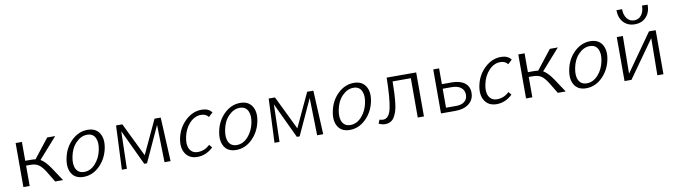

<svg xmlns="http://www.w3.org/2000/svg" viewBox="-34 -1212 6234 1774"><g transform="rotate(-10 3082.5 -325.5)"><path d="M370 -124 452 0H378L317 -101Q284 -153 255 -172Q226 -191 180 -191H139V0H80V-413H139V-236H198Q218 -236 235 -233L376 -413H451L279 -219Q320 -198 370 -124Z M645 4Q568 4 534.5 -51Q501 -106 519 -193Q538 -290 604.5 -354Q671 -418 755 -418Q831 -418 865.5 -363.5Q900 -309 882 -221Q862 -125 796 -60.5Q730 4 645 4ZM659 -40Q718 -40 764.5 -91.5Q811 -143 826 -219Q840 -287 818.5 -330.5Q797 -374 743 -374Q686 -374 638 -325Q590 -276 575 -196Q561 -124 583.5 -82Q606 -40 659 -40Z M1461 0H1404L1396 -351L1243 -18H1217L1060 -351L1051 0H1004L1022 -412H1081L1235 -95L1383 -412H1441Z M1881 -340Q1857 -372 1811 -372Q1752 -372 1704.5 -322Q1657 -272 1641 -196Q1625 -124 1648.5 -81.5Q1672 -39 1725 -39Q1788 -39 1838 -86L1861 -58Q1795 5 1713 5Q1638 5 1602 -50Q1566 -105 1584 -193Q1604 -289 1672.5 -353.5Q1741 -418 1825 -418Q1890 -418 1920 -376Z M2077 4Q2000 4 1966.5 -51Q1933 -106 1951 -193Q1970 -290 2036.5 -354Q2103 -418 2187 -418Q2263 -418 2297.5 -363.5Q2332 -309 2314 -221Q2294 -125 2228 -60.5Q2162 4 2077 4ZM2091 -40Q2150 -40 2196.5 -91.5Q2243 -143 2258 -219Q2272 -287 2250.5 -330.5Q2229 -374 2175 -374Q2118 -374 2070 -325Q2022 -276 2007 -196Q1993 -124 2015.5 -82Q2038 -40 2091 -40Z M2893 0H2836L2828 -351L2675 -18H2649L2492 -351L2483 0H2436L2454 -412H2513L2667 -95L2815 -412H2873Z M3143 4Q3066 4 3032.5 -51Q2999 -106 3017 -193Q3036 -290 3102.5 -354Q3169 -418 3253 -418Q3329 -418 3363.5 -363.5Q3398 -309 3380 -221Q3360 -125 3294 -60.5Q3228 4 3143 4ZM3157 -40Q3216 -40 3262.5 -91.5Q3309 -143 3324 -219Q3338 -287 3316.5 -330.5Q3295 -374 3241 -374Q3184 -374 3136 -325Q3088 -276 3073 -196Q3059 -124 3081.5 -82Q3104 -40 3157 -40Z M3838 -413V0H3780V-369H3609Q3608 -305 3606 -261Q3604 -217 3599 -170.5Q3594 -124 3584.5 -94Q3575 -64 3560.5 -39.5Q3546 -15 3523.5 -3.5Q3501 8 3472 8Q3446 8 3414 -7L3428 -42Q3451 -36 3461 -36Q3519 -36 3538.5 -129.5Q3558 -223 3561 -413Z M4146 -265Q4223 -265 4266 -232Q4309 -199 4309 -140Q4309 -76 4261.5 -38Q4214 0 4134 0H3998V-413H4053V-265ZM4150 -44Q4199 -44 4227 -67Q4255 -90 4255 -130Q4255 -173 4224 -197.5Q4193 -222 4137 -222H4053V-44Z M4689 -340Q4665 -372 4619 -372Q4560 -372 4512.5 -322Q4465 -272 4449 -196Q4433 -124 4456.5 -81.5Q4480 -39 4533 -39Q4596 -39 4646 -86L4669 -58Q4603 5 4521 5Q4446 5 4410 -50Q4374 -105 4392 -193Q4412 -289 4480.5 -353.5Q4549 -418 4633 -418Q4698 -418 4728 -376Z M5086 -124 5168 0H5094L5033 -101Q5000 -153 4971 -172Q4942 -191 4896 -191H4855V0H4796V-413H4855V-236H4914Q4934 -236 4951 -233L5092 -413H5167L4995 -219Q5036 -198 5086 -124Z M5361 4Q5284 4 5250.5 -51Q5217 -106 5235 -193Q5254 -290 5320.5 -354Q5387 -418 5471 -418Q5547 -418 5581.5 -363.5Q5616 -309 5598 -221Q5578 -125 5512 -60.5Q5446 4 5361 4ZM5375 -40Q5434 -40 5480.5 -91.5Q5527 -143 5542 -219Q5556 -287 5534.5 -330.5Q5513 -374 5459 -374Q5402 -374 5354 -325Q5306 -276 5291 -196Q5277 -124 5299.5 -82Q5322 -40 5375 -40Z M5906 -500Q5840 -500 5800 -543.5Q5760 -587 5760 -658H5813Q5813 -604 5838.5 -570.5Q5864 -537 5906 -537Q5949 -537 5974.5 -570.5Q6000 -604 6000 -659L6053 -658Q6053 -587 6013 -543.5Q5973 -500 5906 -500ZM6085 -413V0H6028L6032 -348L5785 0H5720V-413H5777L5773 -60L6022 -413Z"/></g></svg>

Font: EauTestText Semilight
Style: Italic
Weight: 300
Italic angle: -12°
Designer: Christian Thalmann (Catharsis Fonts)
Version: Version 0.001;PS 000.001;hotconv 1.0.88;makeotf.lib2.5.64775